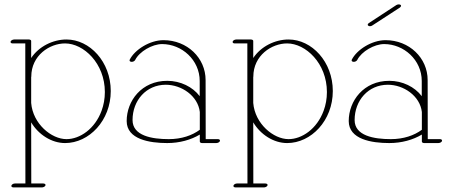

<svg xmlns="http://www.w3.org/2000/svg" viewBox="-20 -632 2029 860"><path d="M27.3 -443.8C27.3 -439.9 31.2 -437.5 37.1 -437.5H93.3V-253.4C93.3 -105.5 93.3 41.5 93.8 189.9H46.9C40 189.9 33.2 193.8 31.2 198.7C29.3 203.6 33.7 207.5 40.5 207.5H167.5C174.3 207.5 181.6 203.6 183.6 198.7C185.5 193.8 180.7 189.9 173.8 189.9H120.1L119.6 -84C152.3 -28.8 211.4 8.8 271.5 8.8C379.4 8.8 476.1 -92.3 476.1 -224.1C476.1 -355.5 381.8 -455.1 277.8 -455.1C216.8 -455.1 153.8 -423.8 119.6 -372.1V-448.7C119.6 -452.1 115.2 -455.1 109.4 -455.1H43.5C36.6 -455.1 27.3 -450.7 27.3 -443.8ZM271.5 -437.5C354.5 -437.5 449.7 -348.6 449.7 -219.7C449.7 -189.5 444.3 -161.1 435.1 -136.2C405.3 -54.7 337.9 -8.8 277.8 -8.8C210.4 -8.8 127.4 -77.1 119.6 -170.9V-286.1C120.1 -287.1 120.1 -287.6 120.1 -288.6C120.1 -383.8 202.1 -437.5 271.5 -437.5Z M965.3 -2.4C965.3 -6.3 961.4 -8.8 955.6 -8.8H901.4L900.9 -273.4C900.9 -372.6 818.4 -452.1 712.4 -452.1C650.4 -452.1 583.5 -409.2 561 -364.7C558.6 -359.9 562 -355.5 568.8 -355C575.7 -354.5 583 -358.4 585.4 -363.3C604.5 -401.4 662.1 -434.6 706.1 -434.6C793.9 -434.6 874.5 -363.8 874.5 -269V-201.2C842.8 -243.2 788.1 -270 729 -270C614.3 -270 547.4 -180.2 547.4 -89.8C547.4 -7.8 649.9 8.8 729 8.8C785.2 8.8 835.9 -5.9 875 -29.3V2C875 5.4 878.9 8.8 884.8 8.8H948.7C956.1 8.8 965.3 4.4 965.3 -2.4ZM722.7 -252.4C793 -252.4 866.7 -202.6 875 -130.4V-50.8C840.8 -25.4 793.5 -8.8 735.8 -8.8C660.2 -8.8 573.7 -23.9 573.7 -94.2C573.7 -182.1 634.8 -252.4 722.7 -252.4Z M1022 -443.8C1022 -439.9 1025.9 -437.5 1031.7 -437.5H1087.9V-253.4C1087.9 -105.5 1087.9 41.5 1088.4 189.9H1041.5C1034.7 189.9 1027.8 193.8 1025.9 198.7C1023.9 203.6 1028.3 207.5 1035.2 207.5H1162.1C1168.9 207.5 1176.3 203.6 1178.2 198.7C1180.2 193.8 1175.3 189.9 1168.5 189.9H1114.7L1114.3 -84C1147 -28.8 1206.1 8.8 1266.1 8.8C1374 8.8 1470.7 -92.3 1470.7 -224.1C1470.7 -355.5 1376.5 -455.1 1272.5 -455.1C1211.4 -455.1 1148.4 -423.8 1114.3 -372.1V-448.7C1114.3 -452.1 1109.9 -455.1 1104 -455.1H1038.1C1031.2 -455.1 1022 -450.7 1022 -443.8ZM1266.1 -437.5C1349.1 -437.5 1444.3 -348.6 1444.3 -219.7C1444.3 -189.5 1439 -161.1 1429.7 -136.2C1399.9 -54.7 1332.5 -8.8 1272.5 -8.8C1205.1 -8.8 1122.1 -77.1 1114.3 -170.9V-286.1C1114.7 -287.1 1114.7 -287.6 1114.7 -288.6C1114.7 -383.8 1196.8 -437.5 1266.1 -437.5Z M1637.2 -514.6C1640.6 -514.6 1644.5 -515.6 1647.9 -518.1L1771 -598.1C1774.4 -600.6 1776.4 -603.5 1776.4 -606C1776.4 -610.4 1771 -612.3 1766.1 -612.3C1762.7 -612.3 1758.3 -611.3 1755.4 -609.4L1632.3 -528.8C1628.9 -526.4 1627 -523.9 1627 -521.5C1627 -517.1 1632.3 -514.6 1637.2 -514.6ZM1960 -2.4C1960 -6.3 1956.1 -8.8 1950.2 -8.8H1896L1895.5 -273.4C1895.5 -372.6 1813 -452.1 1707 -452.1C1645 -452.1 1578.1 -409.2 1555.7 -364.7C1553.2 -359.9 1556.6 -355.5 1563.5 -355C1570.3 -354.5 1577.6 -358.4 1580.1 -363.3C1599.1 -401.4 1656.7 -434.6 1700.7 -434.6C1788.6 -434.6 1869.1 -363.8 1869.1 -269V-201.2C1837.4 -243.2 1782.7 -270 1723.6 -270C1608.9 -270 1542 -180.2 1542 -89.8C1542 -7.8 1644.5 8.8 1723.6 8.8C1779.8 8.8 1830.6 -5.9 1869.6 -29.3V2C1869.6 5.4 1873.5 8.8 1879.4 8.8H1943.4C1950.7 8.8 1960 4.4 1960 -2.4ZM1717.3 -252.4C1787.6 -252.4 1861.3 -202.6 1869.6 -130.4V-50.8C1835.4 -25.4 1788.1 -8.8 1730.5 -8.8C1654.8 -8.8 1568.4 -23.9 1568.4 -94.2C1568.4 -182.1 1629.4 -252.4 1717.3 -252.4Z"/></svg>

Font: WireWyrm
Style: Light
Weight: 200
Version: Version 001.000